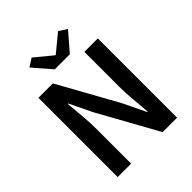

<svg xmlns="http://www.w3.org/2000/svg" viewBox="-232 -984 1120 1120"><g transform="rotate(-45 328.0 -424.0)"><path d="M83 0V-654H202L406 -286L473 -147H477Q473 -198 467.5 -256.5Q462 -315 462 -370V-654H573V0H454L250 -368L183 -507H179Q183 -455 188.5 -398Q194 -341 194 -286V0ZM268 -704 171 -816 221 -848 328 -760H332L439 -848L489 -816L392 -704Z"/></g></svg>

Font: CV Source Sans Light
Style: Bold
Weight: 600
Designer: Paul D. Hunt
Foundry: Adobe Systems Incorporated
Version: Version 3.001